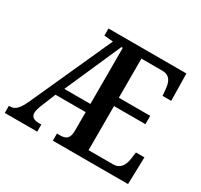

<svg xmlns="http://www.w3.org/2000/svg" viewBox="-149 -905 1146 1097"><g transform="rotate(30 424.0 -357.0)"><path d="M0 0H214V-47H197C164 -47 146 -59 146 -86C146 -98 151 -118 160 -139L199 -235H398V-113C398 -60 376 -47 339 -47H317V0H813L818 -179H762L756 -135C750 -91 730 -55 684 -55H521V-346H728V-401H521V-659H660C707 -659 724 -626 728 -579L732 -535H789L786 -714H272V-667L331 -662L88 -125C63 -71 41 -47 11 -47H0ZM226 -289 389 -659H398V-289Z"/></g></svg>

Font: Noto Serif Condensed Semi
Style: Regular
Weight: 600
Width: 3
Designer: Monotype Design Team
Foundry: Monotype Imaging Inc.
Version: Version 1.002